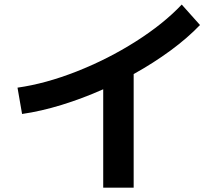

<svg xmlns="http://www.w3.org/2000/svg" viewBox="-20 -790 978 862"><path d="M795.9 -769.5 877.9 -677.7Q821.8 -619.1 745.4 -563Q668.9 -506.8 580.1 -457.5V52.7H443.4V-389.2Q350.1 -347.7 257.1 -319.1Q164.1 -290.5 79.1 -278.3L58.6 -396.5Q184.1 -414.1 324.2 -469.2Q464.4 -524.4 589.1 -603.5Q713.9 -682.6 795.9 -769.5Z"/></svg>

Font: Pretendard JP
Style: Bold
Weight: 700
Designer: Base glyphs from Inter by Rasmus Andersson; Hangeul glyphs from Noto Sans CJK(Source Han Sans) by Jang Soo-young and Kan
Foundry: Kil Hyung-jin
Version: Version 1.309